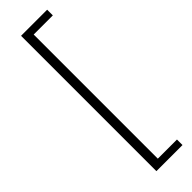

<svg xmlns="http://www.w3.org/2000/svg" viewBox="-319 -788 957 957"><g transform="rotate(-45 160.0 -309.0)"><path d="M292 -786V-746H157V129H292V168H108V-786Z"/></g></svg>

Font: 寒蝉端黑体 Light
Style: Regular
Weight: 300
Designer: ChillDuanSans {Warren2060}; 
Source Han Sans {Ryoko NISHIZUKA 西塚涼子 (kana, bopomofo & ideographs); Paul D. Hunt (Latin, G
Foundry: ChillType&Adobe
Version: Version 1.300;Glyphs 3.3 (3306)